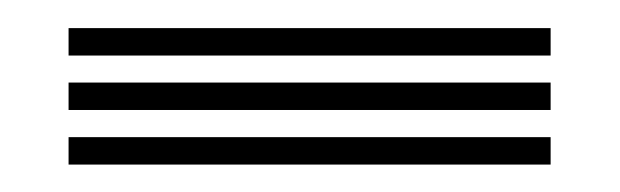

<svg xmlns="http://www.w3.org/2000/svg" viewBox="-20 -438 452 140"><path d="M30 -397.5V-417.5H381.5V-397.5ZM30 -357.8V-377.8H381.5V-357.8ZM30 -318V-338H381.5V-318Z"/></svg>

Font: Big Shoulders Inline Text
Style: Bold
Weight: 700
Designer: Patric King
Foundry: XO Type Co
Version: Version 1.000